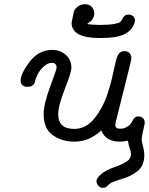

<svg xmlns="http://www.w3.org/2000/svg" viewBox="-20 -676 716 923"><path d="M79.1 -287.1Q79.1 -322.3 122.6 -379.2Q166 -436 231 -436Q270 -436 296.6 -412.1Q323.2 -388.2 323.2 -350.1Q323.2 -328.1 291.5 -248Q259.8 -168 259.8 -127Q259.8 -56.2 336.9 -56.2Q394 -56.2 435.1 -108.2Q476.1 -160.2 498 -228Q509.3 -262.2 518.1 -299.1Q526.9 -335.9 531 -356.9Q535.2 -377.9 541 -396.5Q546.9 -415 555.9 -422.6Q564.9 -430.2 579.1 -430.2Q592.3 -430.2 601.1 -422.1Q609.9 -414.1 611.8 -399.9Q611.8 -394 606.9 -371.1L536.1 -87.9Q534.2 -78.1 534.2 -74.2Q534.2 -57.1 559.1 -57.1Q576.2 -57.1 591.6 -66.7Q606.9 -76.2 614 -90.1Q621.1 -104 627 -110.1Q632.8 -116.2 646 -116.2Q659.2 -116.2 667.5 -107.7Q675.8 -99.1 675.8 -86.9Q675.8 -80.1 668.5 -50Q661.1 -20 661.1 -5.9Q661.1 2.9 667.5 27.3Q673.8 51.8 673.8 67.9Q673.8 119.6 642.8 145.3Q611.8 170.9 564.9 184.6Q518.1 198.2 504.9 209Q503.9 210 498.5 215.6Q493.2 221.2 487.5 224.1Q481.9 227.1 475.1 227.1Q461.9 227.1 452.9 216.6Q443.8 206.1 443.8 194.8Q443.8 176.8 477.1 152.8Q496.1 139.6 532.5 126.7Q568.8 113.8 589.4 100.3Q609.9 86.9 609.9 63Q609.9 56.2 603 35.2Q596.2 14.2 595.2 0Q573.2 4.9 557.1 4.9Q488.3 4.9 466.8 -48.8Q407.7 5.4 336.9 4.9Q278.8 4.9 234.4 -25.6Q189.9 -56.2 189.9 -127.9Q189.9 -174.8 220.9 -258.8Q252 -342.8 252 -350.1Q252 -374 229 -374Q208 -374 188 -354Q169.9 -336.9 160.4 -317.4Q150.9 -297.9 148.9 -286.4Q147 -274.9 138.4 -266.8Q129.9 -258.8 111.8 -258.8H109.9Q93.8 -258.8 86.4 -268.1Q79.1 -277.3 79.1 -287.1ZM324.2 -566.9 335 -620.1Q340.8 -635.3 355.5 -645.5Q370.1 -655.8 388.2 -655.8Q409.2 -655.8 421.1 -642.8Q433.1 -629.9 433.1 -611.8Q433.1 -581.1 398.9 -561Q421.9 -556.2 458 -556.2H460.9Q502.9 -556.2 527.3 -560.5Q551.8 -564.9 557.4 -570.1Q563 -575.2 568.1 -584.7Q573.2 -594.2 576.2 -597.2Q584 -606 598.1 -606Q610.4 -606 619.6 -598.4Q628.9 -590.8 628.9 -577.9Q628.9 -564.9 616.9 -545.4Q605 -525.9 581.1 -513.2Q544.9 -493.2 461.9 -493.2H460.9Q324.2 -492.7 324.2 -566.9Z"/></svg>

Font: CMU Typewriter Text Variable Width
Style: Italic
Weight: 500
Italic angle: -14.04°
Version: Version 0.7.0